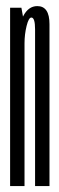

<svg xmlns="http://www.w3.org/2000/svg" viewBox="-20 -626 200 646"><path d="M14 0H62.5V-541.5L52 -600H14ZM98 0H146.5V-390Q146.5 -484 146.5 -544.8Q146.5 -605.5 105.5 -605.5Q75.5 -605.5 58 -571.5Q40.5 -537.5 40.5 -493.5L62.5 -480.5Q62.5 -510.5 69.5 -538.8Q76.5 -567 85.5 -567Q98 -567 98 -527.5Q98 -488 98 -397Z"/></svg>

Font: Anybody UltraCondensed Light
Style: Regular
Weight: 300
Width: 1
Version: Version 1.113;gftools[0.9.25]